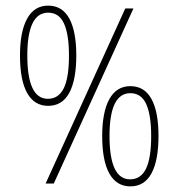

<svg xmlns="http://www.w3.org/2000/svg" viewBox="-20 -652 634 682"><path d="M151 -276Q102 -276 76.5 -321.5Q51 -367 51 -455Q51 -540 76.5 -586Q102 -632 151 -632Q201 -632 226 -586.5Q251 -541 251 -455Q251 -368 226 -322Q201 -276 151 -276ZM425 -622H454L171 0H142ZM150 -301Q188 -301 206.5 -338.5Q225 -376 225 -455Q225 -529 207.5 -568Q190 -607 151 -607Q77 -607 77 -455Q77 -301 150 -301ZM443 10Q394 10 368.5 -35.5Q343 -81 343 -169Q343 -254 368.5 -300Q394 -346 443 -346Q493 -346 518 -300.5Q543 -255 543 -169Q543 -82 518 -36Q493 10 443 10ZM442 -15Q480 -15 498.5 -52.5Q517 -90 517 -169Q517 -243 499.5 -282Q482 -321 443 -321Q369 -321 369 -169Q369 -15 442 -15Z"/></svg>

Font: Noto Sans Gurmukhi ExtraCondensed Thin
Style: Regular
Weight: 100
Width: 2
Designer: Jelle Bosma - Monotype Design Team
Foundry: Monotype Imaging Inc.
Version: Version 2.004; ttfautohint (v1.8.4.7-5d5b)